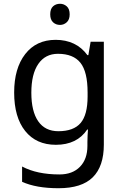

<svg xmlns="http://www.w3.org/2000/svg" viewBox="-20 -757 655 1017"><path d="M275 -546Q328 -546 370.5 -526Q413 -506 443 -465H448L460 -536H530V9Q530 124 471.5 182Q413 240 290 240Q172 240 97 206V125Q176 167 295 167Q364 167 403.5 126.5Q443 86 443 16V-5Q443 -17 444 -39.5Q445 -62 446 -71H442Q388 10 276 10Q172 10 113.5 -63Q55 -136 55 -267Q55 -395 113.5 -470.5Q172 -546 275 -546ZM287 -472Q220 -472 183 -418.5Q146 -365 146 -266Q146 -167 182.5 -114.5Q219 -62 289 -62Q370 -62 407 -105.5Q444 -149 444 -246V-267Q444 -377 406 -424.5Q368 -472 287 -472ZM298 -737Q318 -737 333.5 -723.5Q349 -710 349 -681Q349 -653 333.5 -639Q318 -625 298 -625Q276 -625 261 -639Q246 -653 246 -681Q246 -710 261 -723.5Q276 -737 298 -737Z"/></svg>

Font: Noto Sans Test
Style: Regular
Weight: 400
Version: Version 1.002; ttfautohint (v1.8.4.7-5d5b)